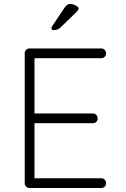

<svg xmlns="http://www.w3.org/2000/svg" viewBox="-20 -943 633 963"><path d="M104 -24Q104 -14 110.5 -7.5Q117 -1 126 0H128H131H488Q498 0 505 -7Q512 -14 512 -24Q512 -35 505 -42Q498 -49 488 -49H153V-325H446Q456 -325 463 -332Q470 -339 470 -349Q470 -359 463 -366.5Q456 -374 446 -374H153V-651H488Q498 -651 505 -658Q512 -665 512 -676Q512 -686 505 -693Q498 -700 488 -700H130H128Q118 -700 111 -693Q104 -686 104 -676ZM251 -792Q238 -792 238 -801Q238 -806 242 -812L304 -905Q316 -923 332 -923Q346 -923 360 -915.5Q374 -908 374 -900Q374 -893 363 -882L283 -805Q269 -792 251 -792Z"/></svg>

Font: Quicksand
Style: Regular
Weight: 400
Designer: Andrew Paglinawan
Foundry: Andrew Paglinawan
Version: 1.002